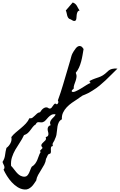

<svg xmlns="http://www.w3.org/2000/svg" viewBox="-540 -675 961 1539"><path d="M97.7 -590.8Q85 -587.9 80.6 -577.6Q76.2 -567.4 74.7 -555.7Q73.2 -543.9 72.8 -532.2Q72.3 -520.5 68.4 -513.7Q64.5 -506.8 55.2 -506.8Q45.9 -506.8 27.3 -519.5Q13.7 -522.5 7.8 -530.8Q2 -539.1 -1 -549.3Q-3.9 -559.6 -5.9 -570.8Q-7.8 -582 -12.7 -590.8L43 -655.3Q55.7 -650.4 63.5 -643.6Q71.3 -636.7 76.2 -627.9Q81.1 -619.1 85.9 -609.9Q90.8 -600.6 97.7 -590.8ZM401.4 -125Q375 -99.6 352.1 -76.2Q329.1 -52.7 305.7 -30.8Q282.2 -8.8 257.3 11.7Q232.4 32.2 202.1 50.8Q187.5 60.5 172.9 68.4Q158.2 76.2 141.6 83Q136.7 85 131.8 86.9Q127 88.9 122.1 90.8Q116.2 93.8 102.5 104Q88.9 114.3 81.1 119.1Q59.6 132.8 36.6 148.9Q13.7 165 -4.9 184.6Q-23.4 204.1 -34.7 228Q-45.9 252 -43.9 281.2Q-60.5 290 -68.4 305.2Q-76.2 320.3 -79.1 337.9Q-82 355.5 -83.5 373.5Q-85 391.6 -87.9 407.2Q-89.8 417 -92.8 423.8Q-95.7 430.7 -99.6 439.5Q-101.6 442.4 -101.6 444.3Q-101.6 446.3 -102.5 448.2Q-109.4 460.9 -115.2 470.2Q-121.1 479.5 -116.2 495.1Q-127.9 497.1 -130.4 504.4Q-132.8 511.7 -132.3 521.5Q-131.8 531.2 -131.8 541.5Q-131.8 551.8 -138.7 557.6Q-147.5 557.6 -151.9 562Q-156.2 566.4 -159.2 572.8Q-162.1 579.1 -164.6 585.9Q-167 592.8 -170.9 597.7Q-173.8 623 -185.1 644Q-196.3 665 -209.5 685.5Q-222.7 706.1 -234.4 727.1Q-246.1 748 -250 772.5Q-258.8 785.2 -268.1 798.8Q-277.3 812.5 -288.6 822.8Q-299.8 833 -313.5 839.4Q-327.1 845.7 -345.7 843.8Q-374 840.8 -399.4 824.7Q-424.8 808.6 -446.3 785.2Q-467.8 761.7 -484.4 734.9Q-501 708 -511.7 684.6Q-504.9 677.7 -504.4 669.9Q-503.9 662.1 -506.8 653.8Q-509.8 645.5 -514.2 637.7Q-518.6 629.9 -519.5 622.1Q-502.9 597.7 -499.5 568.4Q-496.1 539.1 -488.3 510.7Q-468.8 497.1 -456.1 472.7Q-443.4 448.2 -449.2 423.8Q-434.6 404.3 -413.6 386.7Q-392.6 369.1 -371.6 351.6Q-350.6 334 -332.5 314.9Q-314.5 295.9 -305.7 273.4Q-289.1 275.4 -279.3 268.1Q-269.5 260.7 -260.7 252Q-252 243.2 -242.7 234.9Q-233.4 226.6 -218.8 224.6Q-213.9 215.8 -206.1 206.5Q-198.2 197.3 -188.5 191.4Q-178.7 185.5 -168.5 185.5Q-158.2 185.5 -147.5 194.3Q-134.8 197.3 -127.4 189Q-120.1 180.7 -114.3 171.4Q-108.4 162.1 -102.1 157.2Q-95.7 152.3 -84 162.1Q-75.2 156.2 -72.8 147.5Q-70.3 138.7 -76.2 129.9Q-53.7 68.4 -35.6 7.3Q-17.6 -53.7 1 -116.2L25.4 -199.2Q27.3 -207 29.8 -216.3Q32.2 -225.6 35.2 -234.4Q38.1 -242.2 42.5 -250Q46.9 -257.8 51.8 -265.6Q59.6 -278.3 68.4 -289.1Q77.1 -299.8 87.4 -304.2Q97.7 -308.6 108.4 -304.2Q119.1 -299.8 129.9 -282.2Q126 -258.8 121.6 -232.9Q117.2 -207 110.4 -181.6Q103.5 -156.2 93.3 -133.3Q83 -110.4 67.4 -91.8Q75.2 -73.2 73.2 -57.6Q71.3 -42 66.4 -27.3Q61.5 -12.7 55.7 2.4Q49.8 17.6 50.8 35.2Q45.9 40 39.6 45.4Q33.2 50.8 35.2 58.6Q43.9 66.4 64.5 57.6Q85 48.8 108.4 34.7Q131.8 20.5 153.8 6.3Q175.8 -7.8 186.5 -9.8Q183.6 -12.7 180.2 -16.6Q176.8 -20.5 178.7 -26.4Q203.1 -39.1 220.2 -44.9Q237.3 -50.8 252.9 -56.2Q268.6 -61.5 284.7 -71.3Q300.8 -81.1 322.3 -101.6Q336.9 -117.2 358.4 -122.6Q379.9 -127.9 401.4 -125ZM-94.7 241.2Q-115.2 238.3 -128.9 246.1Q-142.6 253.9 -153.3 265.6Q-164.1 277.3 -174.3 289.1Q-184.6 300.8 -198.2 304.7Q-205.1 306.6 -213.4 305.7Q-221.7 304.7 -229 304.2Q-236.3 303.7 -242.7 307.1Q-249 310.5 -252.9 321.3Q-267.6 330.1 -277.3 342.8Q-287.1 355.5 -296.4 368.2Q-305.7 380.9 -317.4 391.6Q-329.1 402.3 -347.7 408.2Q-362.3 439.5 -381.3 467.8Q-400.4 496.1 -417 524.9Q-433.6 553.7 -443.8 585Q-454.1 616.2 -451.2 654.3Q-440.4 665 -430.7 678.2Q-420.9 691.4 -410.6 703.6Q-400.4 715.8 -388.2 725.6Q-376 735.4 -360.4 739.3Q-357.4 740.2 -350.1 741.2Q-342.8 742.2 -339.8 741.2Q-327.1 739.3 -319.3 730Q-311.5 720.7 -305.7 708Q-299.8 695.3 -295.4 682.6Q-291 669.9 -285.2 661.1Q-267.6 650.4 -257.8 636.7Q-248 623 -241.2 607.4Q-234.4 591.8 -229 575.2Q-223.6 558.6 -213.9 543L-220.7 535.2L-198.2 510.7Q-211.9 494.1 -208 484.9Q-204.1 475.6 -194.3 467.3Q-184.6 459 -176.3 449.7Q-168 440.4 -173.8 423.8Q-160.2 420.9 -155.8 414.1Q-151.4 407.2 -151.9 397.9Q-152.3 388.7 -155.3 378.9Q-158.2 369.1 -158.2 359.4Q-158.2 349.6 -153.3 341.3Q-148.4 333 -133.8 328.1Q-141.6 312.5 -137.2 300.3Q-132.8 288.1 -124 278.3Q-115.2 268.6 -106 259.8Q-96.7 251 -94.7 241.2Z"/></svg>

Font: Homemade Apple
Style: Regular
Weight: 400
Version: Version 1.001